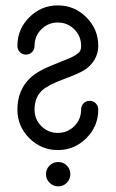

<svg xmlns="http://www.w3.org/2000/svg" viewBox="-20 -551 425 705"><path d="M162.1 56.9Q175.3 43.9 193.8 43.9Q212.4 43.9 225.3 56.9Q238.3 69.8 238.3 88.4Q238.3 106.9 225.3 120.1Q212.4 133.3 193.8 133.3Q175.3 133.3 162.1 120.1Q148.9 106.9 148.9 88.4Q148.9 69.8 162.1 56.9ZM340.8 -382.8Q340.8 -354.5 326.7 -331.3Q312.5 -308.1 290 -293.9Q270.5 -281.2 212.6 -259.8Q154.8 -238.3 133.8 -218.3Q106.9 -192.9 106.9 -148.4Q106.9 -112.8 131.8 -87.9Q156.7 -63 192.4 -63Q228 -63 252.9 -87.9Q277.8 -112.8 277.8 -148.4Q277.8 -162.1 286.6 -171.4Q295.4 -180.7 309.1 -180.7Q322.8 -180.7 331.8 -171.4Q340.8 -162.1 340.8 -148.4Q340.8 -87.4 297.1 -43.7Q253.4 0 192.4 0Q131.3 0 87.6 -43.7Q43.9 -87.4 43.9 -148.4Q43.9 -219.2 90.3 -264.2Q118.2 -291 181.2 -315.4Q243.2 -339.4 255.9 -347.7Q269 -356 273.4 -362.8Q277.8 -369.6 277.8 -382.8Q277.8 -418.5 252.9 -443.4Q228 -468.3 192.4 -468.3Q156.7 -468.3 131.8 -443.4Q106.9 -418.5 106.9 -382.8Q106.9 -369.1 97.9 -359.9Q88.9 -350.6 75.2 -350.6Q61.5 -350.6 52.7 -359.9Q43.9 -369.1 43.9 -382.8Q43.9 -443.8 87.6 -487.5Q131.3 -531.2 192.4 -531.2Q253.4 -531.2 297.1 -487.5Q340.8 -443.8 340.8 -382.8Z"/></svg>

Font: Fandogh
Style: Regular
Weight: 400
Designer: Amin Abedi
Version: Version 1.00